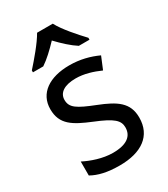

<svg xmlns="http://www.w3.org/2000/svg" viewBox="-191 -854 834 953"><g transform="rotate(-30 226.0 -378.0)"><path d="M271 -766H181C156 -721 100 -656 65 -617V-606H124C157 -628 191 -660 225 -696C259 -660 295 -627 328 -606H389V-617C353 -655 294 -721 271 -766ZM410 -148C410 -234 355 -269 259 -307C163 -345 132 -364 132 -409C132 -449 167 -474 233 -474C281 -474 328 -459 371 -440L400 -510C352 -532 299 -546 238 -546C124 -546 48 -495 48 -404C48 -316 105 -284 202 -244C301 -204 326 -180 326 -140C326 -92 291 -61 210 -61C151 -61 90 -83 49 -104V-24C88 -2 137 10 208 10C333 10 410 -44 410 -148Z"/></g></svg>

Font: Noto Sans Thai
Style: Regular
Weight: 400
Designer: Monotype Design Team
Foundry: Monotype Imaging Inc.
Version: Version 1.901